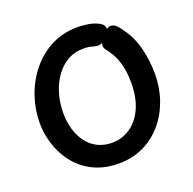

<svg xmlns="http://www.w3.org/2000/svg" viewBox="-139 -923 1086 1083"><g transform="rotate(-20 404.5 -381.5)"><path d="M559 -759Q574 -752 582 -741.5Q590 -731 590 -718Q590 -710 583 -697.5Q576 -685 564 -672.5Q552 -660 537.5 -652Q523 -644 508 -645Q492 -647 474 -652.5Q456 -658 427 -658Q372 -658 329 -632.5Q286 -607 256.5 -564Q227 -521 211.5 -467Q196 -413 196 -355Q196 -302 209.5 -256Q223 -210 249 -175.5Q275 -141 313 -122Q351 -103 399 -103Q459 -103 508 -136Q557 -169 586 -232Q615 -295 615 -385Q615 -437 606.5 -477Q598 -517 584.5 -545.5Q571 -574 557 -592Q549 -603 541.5 -613Q534 -623 534 -637Q534 -647 542.5 -662Q551 -677 564 -692Q577 -707 590 -716.5Q603 -726 612 -726Q629 -726 641 -717Q653 -708 662.5 -695Q672 -682 680 -671Q722 -612 740 -537.5Q758 -463 758 -386Q758 -304 732.5 -231Q707 -158 659.5 -101.5Q612 -45 545 -12.5Q478 20 396 20Q322 20 265.5 -2.5Q209 -25 168.5 -63Q128 -101 102 -149Q76 -197 64 -248Q52 -299 52 -347Q52 -426 78 -503.5Q104 -581 154.5 -644.5Q205 -708 276.5 -745.5Q348 -783 438 -783Q465 -783 498 -778Q531 -773 559 -759Z"/></g></svg>

Font: Playpen Sans SemiBold
Style: Regular
Weight: 600
Designer: Laura Meseguer, Veronika Burian, José Scaglione
Foundry: TypeTogether
Version: Version 1.001